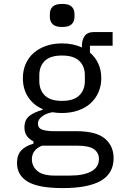

<svg xmlns="http://www.w3.org/2000/svg" viewBox="-20 -750 640 982"><path d="M561 59Q561 137 496 174.5Q431 212 301 212Q176 212 121.5 179Q67 146 67 84Q67 42 89 19Q111 -4 151 -15V-27Q129 -38 117 -55Q105 -72 105 -98Q105 -138 131.5 -158Q158 -178 198 -188V-192Q150 -213 123.5 -254Q97 -295 97 -350Q97 -389 111 -422Q125 -455 151.5 -478.5Q178 -502 215 -515Q252 -528 297 -528Q355 -528 399 -507V-516Q399 -546 413 -566Q427 -586 461 -586H556V-516H440V-481Q468 -457 483 -424Q498 -391 498 -350Q498 -311 483.5 -278Q469 -245 443 -221.5Q417 -198 379.5 -185Q342 -172 297 -172Q284 -172 272 -173Q260 -174 248 -176Q236 -174 223 -169.5Q210 -165 199 -157.5Q188 -150 181 -140Q174 -130 174 -117Q174 -94 197 -86.5Q220 -79 257 -79H371Q471 -79 516 -41.5Q561 -4 561 59ZM486 63Q486 32 461 13.5Q436 -5 374 -5H195Q143 16 143 65Q143 99 170 123.5Q197 148 260 148H338Q408 148 447 126.5Q486 105 486 63ZM297 -234Q357 -234 385.5 -262Q414 -290 414 -336V-365Q414 -411 385.5 -438.5Q357 -466 297 -466Q237 -466 209 -438.5Q181 -411 181 -365V-336Q181 -290 209 -262Q237 -234 297 -234ZM298 -612Q263 -612 249 -626.5Q235 -641 235 -663V-679Q235 -701 249 -715.5Q263 -730 298 -730Q333 -730 347 -715.5Q361 -701 361 -679V-663Q361 -641 347 -626.5Q333 -612 298 -612Z"/></svg>

Font: IBM Plex Mono
Style: Regular
Weight: 400
Monospace: yes
Designer: Mike Abbink, Paul van der Laan, Pieter van Rosmalen
Foundry: Bold Monday
Version: Version 2.3